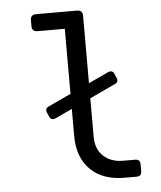

<svg xmlns="http://www.w3.org/2000/svg" viewBox="-52 -778 691 824"><g transform="rotate(-5 293.0 -366.0)"><path d="M451.7 0Q358.4 0 305.7 -51.3Q251.5 -104 251.5 -196.8V-314L178.2 -279.8Q172.9 -277.3 168 -277.3Q156.7 -277.3 151.9 -289.1L144 -307.1Q141.6 -313 141.6 -317.4Q141.6 -327.6 153.3 -333L251.5 -378.9V-659.2H134.3Q109.9 -659.2 109.9 -683.1V-708.5Q109.9 -732.4 134.3 -732.4H310.1Q334.5 -732.4 334.5 -708.5V-417.5L420.4 -457.5Q425.8 -460 430.7 -460Q441.9 -460 446.8 -448.2L454.6 -430.2Q457 -424.3 457 -419.9Q457 -409.7 445.3 -404.3L334.5 -352.5V-186Q334.5 -133.3 367.2 -103Q399.4 -73.2 451.7 -73.2H502.9Q524.9 -73.2 524.9 -51.8V-21.5Q524.9 0 502.9 0Z"/></g></svg>

Font: Simply Mono
Style: Book
Weight: 400
Designer: Wojciech Kalinowski "wmk69" (wmk69@o2.pl)
Foundry: Wojciech Kalinowski "wmk69" (wmk69@o2.pl)
Version: Version 1.0.0